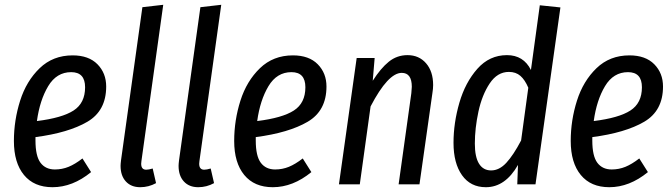

<svg xmlns="http://www.w3.org/2000/svg" viewBox="-20 -769 2803 801"><path d="M128 -197V-183Q128 -118 149 -90Q170 -62 209 -62Q239 -62 266 -73Q293 -84 324 -108L360 -51Q283 12 199 12Q122 12 80 -39Q38 -90 38 -181Q38 -267 64 -349Q90 -431 145.5 -484.5Q201 -538 283 -538Q350 -538 386.5 -501Q423 -464 423 -408Q423 -307 344.5 -261Q266 -215 128 -197ZM134 -264Q239 -277 287 -308Q335 -339 335 -405Q335 -468 277 -468Q216 -468 181 -409.5Q146 -351 134 -264Z M570 -97 569 -86Q569 -61 590 -61Q600 -61 617 -66L631 -5Q600 12 565 12Q527 12 505 -12Q483 -36 483 -77Q483 -85 485 -101L574 -739L661 -749Z M812 -97 811 -86Q811 -61 832 -61Q842 -61 859 -66L873 -5Q842 12 807 12Q769 12 747 -12Q725 -36 725 -77Q725 -85 727 -101L816 -739L903 -749Z M1047 -197V-183Q1047 -118 1068 -90Q1089 -62 1128 -62Q1158 -62 1185 -73Q1212 -84 1243 -108L1279 -51Q1202 12 1118 12Q1041 12 999 -39Q957 -90 957 -181Q957 -267 983 -349Q1009 -431 1064.5 -484.5Q1120 -538 1202 -538Q1269 -538 1305.5 -501Q1342 -464 1342 -408Q1342 -307 1263.5 -261Q1185 -215 1047 -197ZM1053 -264Q1158 -277 1206 -308Q1254 -339 1254 -405Q1254 -468 1196 -468Q1135 -468 1100 -409.5Q1065 -351 1053 -264Z M1787 -414Q1787 -399 1784 -381L1730 0H1643L1696 -380Q1698 -400 1698 -407Q1698 -465 1656 -465Q1599 -465 1526 -325L1481 0H1394L1468 -527H1543L1535 -432Q1568 -484 1602 -511.5Q1636 -539 1680 -539Q1728 -539 1757.5 -505Q1787 -471 1787 -414Z M2318 -738 2214 0H2138L2141 -81Q2088 12 2007 12Q1943 12 1907.5 -38Q1872 -88 1872 -173Q1872 -256 1896.5 -340.5Q1921 -425 1971.5 -482Q2022 -539 2095 -539Q2164 -539 2195 -477L2232 -747ZM1961 -170Q1961 -114 1978.5 -86Q1996 -58 2029 -58Q2063 -58 2092.5 -90Q2122 -122 2154 -183L2184 -403Q2170 -436 2151 -452.5Q2132 -469 2103 -469Q2055 -469 2023 -421Q1991 -373 1976 -303.5Q1961 -234 1961 -170Z M2451 -197V-183Q2451 -118 2472 -90Q2493 -62 2532 -62Q2562 -62 2589 -73Q2616 -84 2647 -108L2683 -51Q2606 12 2522 12Q2445 12 2403 -39Q2361 -90 2361 -181Q2361 -267 2387 -349Q2413 -431 2468.5 -484.5Q2524 -538 2606 -538Q2673 -538 2709.5 -501Q2746 -464 2746 -408Q2746 -307 2667.5 -261Q2589 -215 2451 -197ZM2457 -264Q2562 -277 2610 -308Q2658 -339 2658 -405Q2658 -468 2600 -468Q2539 -468 2504 -409.5Q2469 -351 2457 -264Z"/></svg>

Font: Fira Sans Compressed
Style: Italic
Weight: 400
Width: 1
Italic angle: -8°
Designer: bBox Type GmbH & Carrois Corporate GbR & Edenspiekermann AG
Foundry: bBox Type GmbH & Carrois Corporate GbR & Edenspiekermann AG
Version: Version 4.301